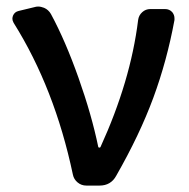

<svg xmlns="http://www.w3.org/2000/svg" viewBox="-20 -578 590 598"><path d="M341.8 -30.3Q325.2 0 290 0H249Q233.4 0 221.7 -9.8Q210 -19.5 207 -34.2Q150.4 -302.7 22.5 -506.8Q18.6 -513.7 18.6 -519.5Q18.6 -524.4 20.5 -529.3Q25.4 -541 38.1 -543.9L86.9 -555.7Q92.8 -557.6 98.6 -557.6Q107.4 -557.6 117.2 -553.7Q130.9 -547.9 138.7 -534.2Q183.6 -451.2 224.6 -335.4Q265.6 -219.7 286.1 -120.1Q287.1 -118.2 289.6 -118.2Q292 -118.2 293 -120.1Q386.7 -325.2 410.2 -515.6Q412.1 -530.3 422.9 -540Q433.6 -549.8 448.2 -549.8H494.1Q507.8 -549.8 516.6 -540Q523.4 -531.2 523.4 -521.5Q523.4 -518.6 523.4 -515.6Q500 -388.7 457.5 -273.4Q415 -158.2 341.8 -30.3Z"/></svg>

Font: Gen Jyuu GothicL Medium
Style: Regular
Weight: 500
Designer: [Source Han Sans]
Ryoko NISHIZUKA  (kana & ideographs); Paul D. Hunt (Latin, Greek & Cyrillic); Wenlong ZHANG  (bopomofo
Version: Version 1.002.20150607